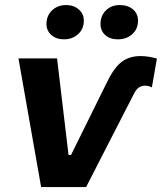

<svg xmlns="http://www.w3.org/2000/svg" viewBox="-20 -756 654 776"><path d="M328 0H146.2L54.6 -520H210.6L257 -129.6H267L408.6 -416Q437.6 -478.4 469.2 -503.9Q500.8 -529.4 547.8 -529.4Q578.2 -529.4 614.2 -519.4L593.8 -402.8Q579.8 -409.8 567 -409.8Q552 -409.8 541.1 -402.2Q530.2 -394.6 521.4 -377ZM167.8 -658.8Q167.8 -692.4 190.3 -714Q212.8 -735.6 247 -735.6Q278 -735.6 298.4 -717.9Q318.8 -700.2 318.8 -672.6Q318.8 -638.6 295.4 -617.8Q272 -597 239 -597Q207.2 -597 187.5 -614.6Q167.8 -632.2 167.8 -658.8ZM386.2 -658.8Q386.2 -692.4 408.1 -714Q430 -735.6 463.6 -735.6Q497 -735.6 517.4 -718.2Q537.8 -700.8 537.8 -672.6Q537.8 -638.6 514.4 -617.8Q491 -597 456.2 -597Q424.4 -597 405.3 -614.3Q386.2 -631.6 386.2 -658.8Z"/></svg>

Font: Fixel Italic Variable Display Thin
Style: Italic
Weight: 100
Italic angle: -10°
Designer: AlfaBravo + MacPaw
Foundry: Kyrylo Tkachov, Marchela Mozhyna, Serhii Makarenko, Maria Weinstein, Zakhar Kryvoshyya
Version: Version 1.210;Glyphs 3.2 (3217)